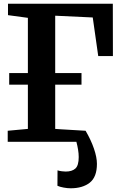

<svg xmlns="http://www.w3.org/2000/svg" viewBox="-20 -763 650 1033"><path d="M21.5 0V-59.5L130 -69.5V-307.5H29.5V-370H130V-667L23 -681.5V-743H587L587.5 -461.5H508.5L479 -669L277 -678.5V-370H418.5V-307.5H277V-69.5L305.5 -67.5L440.5 -59.5Q469.5 -10 485.5 36.8Q501.5 83.5 501.5 118.5Q501.5 189.5 463 219.8Q424.5 250 360 250Q343 250 322.5 246.2Q302 242.5 289 236.5L289.5 153.5Q300 157 313.2 158.5Q326.5 160 333.5 160Q367.5 160 385.5 143.8Q403.5 127.5 403.5 82Q403.5 63 400 41.8Q396.5 20.5 391 0Z"/></svg>

Font: Merriweather
Style: Bold
Weight: 700
Designer: Eben Sorkin
Foundry: Eben Sorkin
Version: Version 2.100; ttfautohint (v1.7.19-72a1) -l 8 -r 50 -G 200 